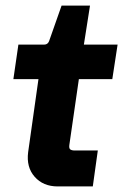

<svg xmlns="http://www.w3.org/2000/svg" viewBox="-20 -670 468 689"><path d="M187 -1Q135 -1 104.5 -35.5Q74 -70 81 -124L118 -386H28L46 -510H139Q151 -510 156 -522L201 -650H303L281 -510H402L383 -386H263L229 -151Q227 -138 232 -134Q237 -130 248 -130H331L313 -1Z"/></svg>

Font: Finlandica
Style: Bold Italic
Weight: 700
Italic angle: -8°
Designer: Niklas Ekholm, Juho Hiilivirta, Jaakko Suomalainen
Foundry: Helsinki Type Studio
Version: Version 1.064; ttfautohint (v1.8.4.7-5d5b)